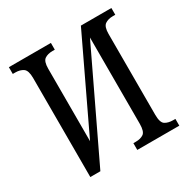

<svg xmlns="http://www.w3.org/2000/svg" viewBox="-161 -862 994 1009"><g transform="rotate(-30 336.5 -357.0)"><path d="M104 -601Q104 -647 85 -660Q66 -673 38 -673H22V-714H277V-673H263Q234 -673 215.5 -660.5Q197 -648 197 -603V-164L459 -714H644V-673H629Q600 -673 581.5 -660Q563 -647 563 -603V-113Q563 -65 582 -53Q601 -41 631 -41H644V0H389V-41H404Q433 -41 451 -53.5Q469 -66 469 -113V-636L165 0H104Z"/></g></svg>

Font: Noto Serif Condensed
Style: Regular
Weight: 400
Width: 3
Designer: Monotype Design Team
Foundry: Monotype Imaging Inc.
Version: Version 2.013; ttfautohint (v1.8.4.7-5d5b)